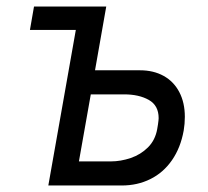

<svg xmlns="http://www.w3.org/2000/svg" viewBox="-20 -570 640 590"><path d="M213 -478H72L84.5 -550H306.5L272 -354H410.5Q451.5 -354 482.8 -336.8Q514 -319.5 531 -287Q548 -254.5 548 -211Q548 -189.5 544.5 -169Q535 -116 508.5 -77.8Q482 -39.5 442.2 -19.8Q402.5 0 354 0H128.5ZM463 -173 465.5 -188Q467.5 -202 467.5 -207Q467.5 -246 437.2 -263Q407 -280 361.5 -280H259L222.5 -74H320Q351 -74 381.8 -84.5Q412.5 -95 434.8 -117.2Q457 -139.5 463 -173Z"/></svg>

Font: JuliaMono Italic
Style: Regular
Weight: 400
Italic angle: -9°
Monospace: yes
Designer: cormullion
Foundry: corm
Version: Version 0.049; ttfautohint (v1.8.4)